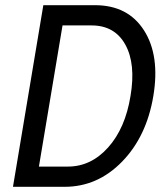

<svg xmlns="http://www.w3.org/2000/svg" viewBox="-20 -720 640 740"><path d="M30 0 147 -700H346Q473 -700 535 -603Q597 -506 571 -350Q545 -194 450.5 -97Q356 0 229 0ZM130 -78H242Q331 -78 397 -152Q463 -226 483 -350Q504 -474 463 -548Q422 -622 333 -622H221Z"/></svg>

Font: CommitMono
Style: Italic
Weight: 400
Monospace: yes
Designer: Eigil Nikolajsen
Foundry: Eigil Nikolajsen
Version: Version 1.143